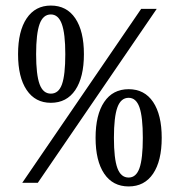

<svg xmlns="http://www.w3.org/2000/svg" viewBox="-20 -658 647 691"><path d="M163 -638Q220 -638 251 -592Q282 -546 282 -463Q282 -380 251 -334Q220 -288 163 -288Q107 -288 76 -334Q45 -380 45 -463Q45 -546 76 -592Q107 -638 163 -638ZM116 0H60L488 -626H544ZM163 -321Q191 -321 203 -354.5Q215 -388 215 -463Q215 -537 202.5 -571.5Q190 -606 163 -606Q135 -606 122.5 -571.5Q110 -537 110 -463Q110 -389 122.5 -355Q135 -321 163 -321ZM443 -337Q500 -337 531 -291Q562 -245 562 -162Q562 -79 531 -33Q500 13 443 13Q386 13 355 -33Q324 -79 324 -162Q324 -245 355 -291Q386 -337 443 -337ZM443 -19Q470 -19 482 -53Q494 -87 494 -162Q494 -237 482 -271.5Q470 -306 443 -306Q415 -306 402.5 -271.5Q390 -237 390 -162Q390 -87 402.5 -53Q415 -19 443 -19Z"/></svg>

Font: Gupter Medium
Style: Regular
Weight: 500
Designer: Octavio Pardo
Version: Version 1.000